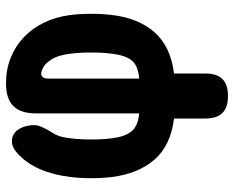

<svg xmlns="http://www.w3.org/2000/svg" viewBox="-90 -510 780 640"><g transform="rotate(-90 300.0 -190.0)"><path d="M300 180Q262 180 243.5 161.5Q225 143 225 105V0Q135 -11 88 -65Q41 -119 30 -207Q26 -239 26 -276Q26 -313 30 -345Q37 -403 56.5 -447.5Q76 -492 108 -521Q126 -538 143.5 -540Q161 -542 174 -533.5Q187 -525 195 -506.5Q203 -488 203 -464Q203 -455 196 -439Q189 -423 176 -403Q169 -392 165 -378Q161 -364 159 -345Q155 -313 155 -276Q155 -239 159 -207Q164 -165 181.5 -142.5Q199 -120 242 -116V-460Q242 -511 266.5 -535.5Q291 -560 342 -560Q388 -560 427 -544.5Q466 -529 496 -500.5Q526 -472 545 -432.5Q564 -393 570 -345Q574 -313 574 -276Q574 -239 570 -207Q560 -119 512.5 -65Q465 -11 375 0V105Q375 143 356.5 161.5Q338 180 300 180ZM358 -420V-116Q403 -120 419.5 -142Q436 -164 441 -207Q445 -239 445 -276Q445 -313 441 -345Q439 -363 434.5 -379Q430 -395 422.5 -407.5Q415 -420 405.5 -428.5Q396 -437 383 -441Q372 -445 365 -439.5Q358 -434 358 -420Z"/></g></svg>

Font: Maple Mono NL ExtraBold
Style: Regular
Weight: 800
Monospace: yes
Designer: subframe7536
Version: Version 7.000